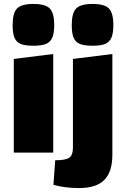

<svg xmlns="http://www.w3.org/2000/svg" viewBox="-20 -774 640 974"><path d="M44 0ZM250 -500V0H50V-475ZM44 -647Q44 -708 66.5 -731Q89 -754 150 -754Q210 -754 232.5 -731Q255 -708 255 -647Q255 -606 245.5 -583.5Q236 -561 214 -551.5Q192 -542 150 -542Q108 -542 85.5 -551Q63 -560 53.5 -582.5Q44 -605 44 -647ZM251 164 260 39Q313 39 331.5 26Q350 13 350 -25V-475L550 -500V11Q550 98 509 139Q468 180 381 180Q312 180 251 164ZM344 -647Q344 -708 366.5 -731Q389 -754 450 -754Q510 -754 532.5 -731Q555 -708 555 -647Q555 -606 545.5 -583.5Q536 -561 514 -551.5Q492 -542 450 -542Q408 -542 385.5 -551Q363 -560 353.5 -582.5Q344 -605 344 -647Z"/></svg>

Font: Changa Black
Style: Regular
Weight: 900
Designer: Eduardo Rodriguez Tunni
Foundry: Eduardo Rodriguez Tunni
Version: Version 2.001; ttfautohint (v1.5.10-5e6f)